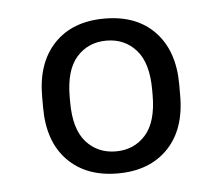

<svg xmlns="http://www.w3.org/2000/svg" viewBox="-35 -734 462 399"><g transform="rotate(-5 196.0 -534.5)"><path d="M53 -523V-546Q53 -616 91 -656Q129 -696 196 -696Q263 -696 301 -656Q339 -616 339 -546V-523Q339 -452 300.5 -412.5Q262 -373 196 -373Q130 -373 91.5 -412.5Q53 -452 53 -523ZM282 -529V-540Q282 -596 258 -623Q234 -650 196 -650Q158 -650 134 -623Q110 -596 110 -540V-529Q110 -473 134 -446Q158 -419 196 -419Q234 -419 258 -446Q282 -473 282 -529Z"/></g></svg>

Font: Chivo
Style: Regular
Weight: 400
Designer: Hector Gatti
Foundry: Omnibus-Type
Version: Version 1.007;PS 001.007;hotconv 1.0.88;makeotf.lib2.5.64775